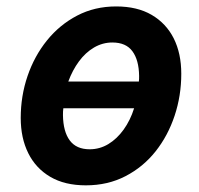

<svg xmlns="http://www.w3.org/2000/svg" viewBox="-20 -557 613 591"><path d="M244.2 13.5Q179.5 13.5 134.9 -12.6Q90.2 -38.8 67 -85.5Q43.8 -132.2 43.8 -194Q43.8 -261.5 64.8 -323Q85.8 -384.5 124.6 -432.6Q163.5 -480.8 217.5 -509Q271.5 -537.2 337.5 -537.2Q402.5 -537.2 447 -511.1Q491.5 -485 514.8 -438.8Q538 -392.5 538 -330Q538 -262.5 517.5 -200.9Q497 -139.2 458.9 -91.1Q420.8 -43 366.4 -14.8Q312 13.5 244.2 13.5ZM256 -97.5Q287 -97.5 313.5 -113.5Q340 -129.5 360.6 -158.1Q381.2 -186.8 392.8 -223.8H175Q174.2 -219 174 -213.8Q173.8 -208.5 173.8 -202.5Q174.5 -152.2 194.6 -124.9Q214.8 -97.5 256 -97.5ZM190.2 -306H407.5Q408 -310.2 408.1 -314.9Q408.2 -319.5 408.2 -323.5Q407.5 -372.2 387.6 -399.2Q367.8 -426.2 325.8 -426.2Q296 -426.2 269.5 -410.8Q243 -395.2 223 -368Q203 -340.8 190.2 -306Z"/></svg>

Font: Ubuntu Sans
Style: Italic
Weight: 400
Italic angle: -13.5°
Designer: Dalton Maag Ltd
Foundry: Dalton Maag Ltd
Version: Version 1.006